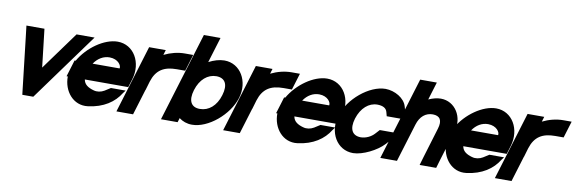

<svg xmlns="http://www.w3.org/2000/svg" viewBox="-59 -1354 5810 1931"><g transform="rotate(10 2846.0 -389.0)"><path d="M137.9 -510 124 -628H308L314.1 -576L353.1 -239L598.1 -576L636 -628H820L733.9 -510L354 13L316.1 65H204.1L198 13Z M845.9 -366H1121.9C1130.5 -394 1093.7 -457 1005 -458C942.3 -458 886 -425.5 845.9 -366ZM622.7 -196H609.9L635.9 -281L661.9 -366H673.1C754.8 -509.5 919.2 -627.2 1057 -628C1222 -628 1320 -458 1265.9 -281L1239.9 -196H1154.9H796.5C804.9 -144.9 845.7 -119.9 901.8 -104H902.8C936.4 -93 978.6 -100 1011.7 -120L1070 -157H1220L1198.1 -128C1137.9 -29 1030.2 45 873.4 64C725.3 83.4 620.2 -47.4 622.7 -196Z M1531.3 -576.6C1599 -609.8 1672.1 -628 1742 -628H1827L1775 -458H1690C1558.1 -458 1481.5 -410.5 1443.3 -288.9L1441.5 -283L1416.2 -197H1415.2L1361.1 -20L1335.1 65H1165.1L1191.1 -20L1270.9 -281C1271.3 -282.2 1271.6 -283.4 1272 -284.6L1351 -543L1377 -628H1547Z M1803.5 21.1 1790.1 65H1620.1L1646.1 -20L1725.9 -281L1872 -759L1898 -844H2068L2042 -759L1988.4 -583.6C2041.2 -611.3 2095.9 -627.7 2147 -628C2312 -628 2410.7 -457 2355.9 -281C2301.8 -104 2100.8 66 1935.1 65C1884 65 1839.3 48.8 1803.5 21.1ZM1895.9 -281C1861.4 -168 1898.8 -104 1987.1 -105C2076.1 -105 2152.1 -167 2185.9 -281C2220.5 -394 2183.7 -457 2095 -458C2006 -458 1930.8 -395 1895.9 -281Z M2621.3 -576.6C2689 -609.8 2762.1 -628 2832 -628H2917L2865 -458H2780C2648.1 -458 2571.5 -410.5 2533.3 -288.9L2531.5 -283L2506.2 -197H2505.2L2451.1 -20L2425.1 65H2255.1L2281.1 -20L2360.9 -281C2361.3 -282.2 2361.6 -283.4 2362 -284.6L2441 -543L2467 -628H2637Z M2985.9 -366H3261.9C3270.5 -394 3233.7 -457 3145 -458C3082.3 -458 3026 -425.5 2985.9 -366ZM2762.7 -196H2749.9L2775.9 -281L2801.9 -366H2813.1C2894.8 -509.5 3059.2 -627.2 3197 -628C3362 -628 3460 -458 3405.9 -281L3379.9 -196H3294.9H2936.5C2944.9 -144.9 2985.7 -119.9 3041.8 -104H3042.8C3076.4 -93 3118.6 -100 3151.7 -120L3210 -157H3360L3338.1 -128C3277.9 -29 3170.2 45 3013.4 64C2865.3 83.4 2760.2 -47.4 2762.7 -196Z M4011.9 -487 4047.8 -359H3850.8L3839.6 -401C3829.2 -439 3795.7 -457 3739 -458C3652 -458 3576.2 -393 3540.9 -281C3506.7 -169 3543.1 -105 3631.1 -105C3682.4 -106 3735.1 -131 3768.7 -169L3806.2 -210H4005.2L3887.8 -81C3819.1 -7 3678.4 64 3581.1 65H3580.1C3415.1 65 3317.8 -104 3370.9 -281C3425 -458 3627 -628 3793 -628C3887.7 -627 3989 -569 4011.9 -487Z M4456.1 -20 4430.8 66H4261.8L4286.8 -19L4379.7 -326C4406.3 -413 4378.7 -457 4305 -458C4232 -458 4176.3 -413 4149.7 -326L4123.7 -241L4056.1 -20L4030.1 65H3860.1L3886.1 -20L3953.7 -241L3979.7 -326L4092.5 -695L4118.5 -780H4288.5L4262.5 -695L4232.7 -597.5C4274.6 -616.6 4317.2 -627.7 4357 -628C4504 -628 4597.1 -478 4549.7 -326Z M4710.9 -366H4986.9C4995.5 -394 4958.7 -457 4870 -458C4807.3 -458 4751 -425.5 4710.9 -366ZM4487.7 -196H4474.9L4500.9 -281L4526.9 -366H4538.1C4619.8 -509.5 4784.2 -627.2 4922 -628C5087 -628 5185 -458 5130.9 -281L5104.9 -196H5019.9H4661.5C4669.9 -144.9 4710.7 -119.9 4766.8 -104H4767.8C4801.4 -93 4843.6 -100 4876.7 -120L4935 -157H5085L5063.1 -128C5002.9 -29 4895.2 45 4738.4 64C4590.3 83.4 4485.2 -47.4 4487.7 -196Z M5396.3 -576.6C5464 -609.8 5537.1 -628 5607 -628H5692L5640 -458H5555C5423.1 -458 5346.5 -410.5 5308.3 -288.9L5306.5 -283L5281.2 -197H5280.2L5226.1 -20L5200.1 65H5030.1L5056.1 -20L5135.9 -281C5136.3 -282.2 5136.6 -283.4 5137 -284.6L5216 -543L5242 -628H5412Z"/></g></svg>

Font: Nordica Plus
Style: NordicaClassicBkObl
Weight: 900
Version: Version 1.01